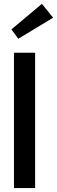

<svg xmlns="http://www.w3.org/2000/svg" viewBox="-20 -956 290 976"><path d="M158.5 0H51V-688H158.5ZM73 -759 38 -806.5 193 -936.5 250 -866Z"/></svg>

Font: League Spartan Medium
Style: Regular
Weight: 500
Foundry: The League of Moveable Type
Version: Version 2.002